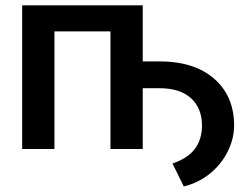

<svg xmlns="http://www.w3.org/2000/svg" viewBox="-20 -548 910 706"><path d="M504.9 -322.3H565.9Q694.3 -322.3 767.6 -258.5Q840.8 -194.8 840.8 -86.4Q840.8 -39.1 818.1 7.6Q795.4 54.2 753.7 88.9Q711.9 123.5 655.8 137.7L614.3 53.2Q671.4 33.7 697 -1.2Q722.7 -36.1 722.7 -86.4Q722.7 -149.9 682.4 -186.8Q642.1 -223.6 566.9 -223.6H504.9V0H386.2V-432.6H180.2V0H61.5V-528.3H504.9Z"/></svg>

Font: Roboto-o Medium
Style: Regular
Weight: 500
Designer: Google
Version: Version 2.134; 2016; ttfautohint (v1.6)